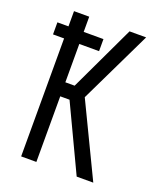

<svg xmlns="http://www.w3.org/2000/svg" viewBox="-136 -824 772 913"><g transform="rotate(20 250.0 -367.5)"><path d="M445 0H361L204 -332H157V0H80V-597H24V-658H80V-735H157V-658H257V-597H157V-403H204L361 -735H445L268 -368Z"/></g></svg>

Font: Iosevka Term Curly
Style: Regular
Weight: 400
Designer: Belleve Invis
Foundry: Belleve Invis
Version: Version 32.3.0